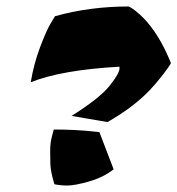

<svg xmlns="http://www.w3.org/2000/svg" viewBox="-20 -535 548 593"><path d="M349 -323V-329Q170 -319 75 -281Q84 -336 103 -387Q122 -438 136 -462L150 -485Q258 -515 377 -515Q386 -512 404 -497Q422 -482 437 -464Q478 -415 508 -340Q503 -330 482.5 -303.5Q462 -277 442 -256Q391 -203 312 -158L201 -177Q290 -233 320 -272Q349 -309 349 -323ZM331 -12Q299 13 255 25.5Q211 38 188.5 38Q166 38 148 34Q136 -6 135.5 -29Q135 -52 135 -72Q135 -92 140 -112L146 -135Q211 -135 268 -129L287 -127Z"/></svg>

Font: Ceviche One
Style: Regular
Weight: 400
Version: Version 1.002